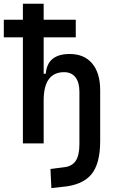

<svg xmlns="http://www.w3.org/2000/svg" viewBox="-20 -752 626 1007"><path d="M100.1 0V-556.2H0V-648.4H100.1V-732.4H209V-648.4H377.4V-556.2H209V-365.2H220.2Q228 -468.8 345.7 -468.8Q421.9 -468.8 463.6 -418.9Q505.4 -369.1 505.4 -278.3V-11.7Q505.4 109.4 457.3 164.8Q409.2 220.2 303.2 228.5L249.5 234.4L244.6 134.3L313 125.5Q356.4 121.6 376.5 92.5Q396.5 63.5 396.5 3.9V-271Q396.5 -320.3 375.5 -346.9Q354.5 -373.5 316.4 -373.5Q209 -373.5 209 -225.1V0Z"/></svg>

Font: Caskaydia Cove Medium
Style: Regular
Weight: 500
Monospace: yes
Designer: Aaron Bell
Foundry: Saja Typeworks
Version: Version 4.300; ttfautohint (v1.8.3)